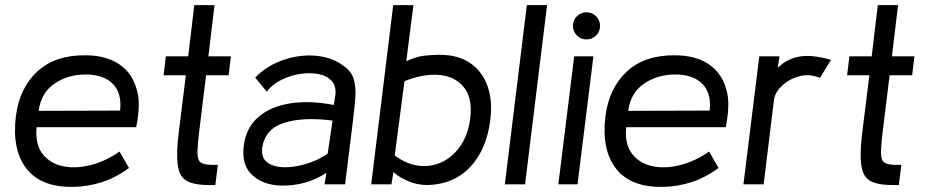

<svg xmlns="http://www.w3.org/2000/svg" viewBox="-20 -720 3616 750"><path d="M512 -223H123Q117 -158 145 -120.5Q173 -83 222.5 -71.5Q272 -60 331.5 -74.5Q391 -89 447 -128L484 -64Q431 -25 376.5 -8Q322 9 269 10Q142 13 84 -60.5Q26 -134 42 -266Q56 -376 125.5 -440.5Q195 -505 313 -504Q392 -504 443.5 -470.5Q495 -437 513 -374Q523 -344 522 -306Q521 -268 512 -223ZM315 -429Q245 -429 192.5 -393Q140 -357 131 -287L449 -288Q457 -355 421 -392Q385 -429 315 -429Z M680 -217 706 -426H619L628 -500H715L739 -700H818L794 -500H882L873 -426H785L759 -214Q751 -150 751.5 -121.5Q752 -93 764.5 -85Q777 -77 804 -76H831L821 3H801Q754 3 726 -6Q698 -15 685.5 -38Q673 -61 672 -104.5Q671 -148 680 -217Z M1081 5Q1010 4 966.5 -35Q923 -74 932 -149Q941 -222 990 -263.5Q1039 -305 1115.5 -316.5Q1192 -328 1284 -310L1290 -348Q1294 -384 1275 -404.5Q1256 -425 1222.5 -431Q1189 -437 1151 -431Q1113 -425 1078 -407.5Q1043 -390 1022 -362L977 -417Q1013 -454 1059.5 -475Q1106 -496 1155 -501.5Q1204 -507 1247.5 -497Q1291 -487 1321 -463Q1352 -443 1361.5 -411.5Q1371 -380 1368 -339Q1365 -298 1359 -251L1328 0H1248L1255 -45Q1178 6 1081 5ZM1260 -120 1279 -249Q1162 -264 1088 -239.5Q1014 -215 1004 -141Q1001 -109 1017 -92Q1033 -75 1062 -69.5Q1091 -64 1126.5 -69Q1162 -74 1197 -87Q1232 -100 1260 -120Z M1895 -251Q1887 -184 1860 -130Q1833 -76 1788 -42Q1743 -8 1683 0Q1630 8 1586 -8Q1542 -24 1517 -48L1509 0H1430L1516 -700H1595L1567 -481Q1606 -499 1638 -502.5Q1670 -506 1697 -506Q1770 -506 1817.5 -473Q1865 -440 1885 -382Q1905 -324 1895 -251ZM1817 -259Q1826 -336 1792.5 -378.5Q1759 -421 1697.5 -427Q1636 -433 1560 -403L1522 -113Q1568 -78 1616.5 -72.5Q1665 -67 1707.5 -87.5Q1750 -108 1779.5 -151.5Q1809 -195 1817 -259Z M2031 0H1952L2038 -700H2117Z M2271 -566Q2249 -566 2233.5 -581.5Q2218 -597 2218 -619Q2218 -641 2233.5 -656.5Q2249 -672 2271 -672Q2293 -672 2308.5 -656.5Q2324 -641 2324 -619Q2324 -597 2308.5 -581.5Q2293 -566 2271 -566ZM2236 0H2161L2223 -500H2298Z M2815 -223H2426Q2420 -158 2448 -120.5Q2476 -83 2525.5 -71.5Q2575 -60 2634.5 -74.5Q2694 -89 2750 -128L2787 -64Q2734 -25 2679.5 -8Q2625 9 2572 10Q2445 13 2387 -60.5Q2329 -134 2345 -266Q2359 -376 2428.5 -440.5Q2498 -505 2616 -504Q2695 -504 2746.5 -470.5Q2798 -437 2816 -374Q2826 -344 2825 -306Q2824 -268 2815 -223ZM2618 -429Q2548 -429 2495.5 -393Q2443 -357 2434 -287L2752 -288Q2760 -355 2724 -392Q2688 -429 2618 -429Z M2884 0 2946 -500H3025L3018 -455Q3056 -492 3105.5 -499.5Q3155 -507 3226 -486L3183 -416Q3140 -433 3100 -421.5Q3060 -410 3033 -383.5Q3006 -357 3003 -327L2963 0Z M3350 -217 3376 -426H3289L3298 -500H3385L3409 -700H3488L3464 -500H3552L3543 -426H3455L3429 -214Q3421 -150 3421.5 -121.5Q3422 -93 3434.5 -85Q3447 -77 3474 -76H3501L3491 3H3471Q3424 3 3396 -6Q3368 -15 3355.5 -38Q3343 -61 3342 -104.5Q3341 -148 3350 -217Z"/></svg>

Font: Kulim Park
Style: Italic
Weight: 400
Italic angle: -8°
Designer: Noponies / Dale Sattler
Foundry: Noponies
Version: Version 1.000; ttfautohint (v1.8.3)